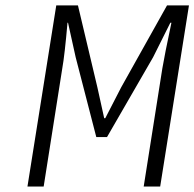

<svg xmlns="http://www.w3.org/2000/svg" viewBox="-20 -680 709 700"><path d="M80.1 0 185.1 -660.2H264.2L335 -361.8L359.9 -249H363.8L421.9 -361.8L588.9 -660.2H668.9L564 0H503.9L571.8 -430.2Q579.6 -477.1 605 -597.2H601.1L538.1 -471.2L370.1 -180.2H331.1L255.9 -471.2L228 -597.2H226.1Q215.8 -479 207 -430.2L139.2 0Z"/></svg>

Font: Office Code Pro D Light Italic
Style: Regular
Weight: 300
Italic angle: -9°
Designer: Nathan Rutzky & Paul D. Hunt
Foundry: Adobe Systems Incorporated
Version: Version 1.004;PS 001.004;hotconv 1.0.70;makeotf.lib2.5.58329